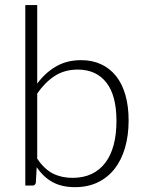

<svg xmlns="http://www.w3.org/2000/svg" viewBox="-20 -748 591 774"><path d="M130 -108.5Q159 -65.5 193.8 -48.2Q228.5 -31 272 -31Q316.5 -31 349.8 -47Q383 -63 405.2 -92.8Q427.5 -122.5 438.5 -165Q449.5 -207.5 449.5 -260.5Q449.5 -363.5 408.5 -415.5Q367.5 -467.5 293.5 -467.5Q240.5 -467.5 201 -442Q161.5 -416.5 130 -371ZM130 -411Q162.5 -455 206 -480.2Q249.5 -505.5 307 -505.5Q352 -505.5 387.5 -489Q423 -472.5 447.8 -441.5Q472.5 -410.5 485.5 -365.2Q498.5 -320 498.5 -262.5Q498.5 -202 484 -152.2Q469.5 -102.5 441.8 -67.2Q414 -32 374 -12.8Q334 6.5 282.5 6.5Q229.5 6.5 192.2 -13.8Q155 -34 128 -74L124.5 -12.5Q123 0 111 0H82V-727.5H130Z"/></svg>

Font: Lato 2
Style: Regular
Weight: 300
Designer: Lukasz Dziedzic with Adam Twardoch and Botio Nikoltchev
Foundry: tyPoland Lukasz Dziedzic
Version: Version 2.015; 2015-08-06; http://www.latofonts.com/